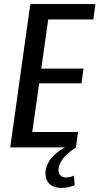

<svg xmlns="http://www.w3.org/2000/svg" viewBox="-20 -720 486 938"><path d="M115 -75H361L351 0H30L128 -700H446L436 -625H193L224 -685L176 -345L159 -385H388L378 -313H149L177 -353L129 -15ZM282 198Q239 198 218.5 175Q198 152 203 113Q209 77 235.5 47Q262 17 306 -4L352 0Q313 25 292 50Q271 75 266 102Q264 123 273.5 135Q283 147 303 147Q323 147 341 138L345 185Q332 190 315.5 194Q299 198 282 198Z"/></svg>

Font: Pathway Extreme Condensed Medium
Style: Italic
Weight: 500
Width: 3
Italic angle: -8°
Version: Version 1.001;gftools[0.9.26]